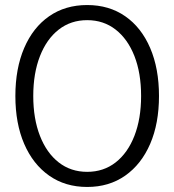

<svg xmlns="http://www.w3.org/2000/svg" viewBox="-20 -730 690 762"><path d="M326 12Q239 12 175 -33Q111 -78 76 -159Q41 -240 41 -349Q41 -458 76 -539.5Q111 -621 175 -665.5Q239 -710 326 -710Q413 -710 477 -665.5Q541 -621 576 -539.5Q611 -458 611 -349Q611 -240 576 -159Q541 -78 477 -33Q413 12 326 12ZM326 -48Q391 -48 439 -85.5Q487 -123 513.5 -191Q540 -259 540 -349Q540 -440 513.5 -507.5Q487 -575 439 -612.5Q391 -650 326 -650Q261 -650 213 -612.5Q165 -575 138.5 -507Q112 -439 112 -349Q112 -259 138.5 -191Q165 -123 213 -85.5Q261 -48 326 -48Z"/></svg>

Font: Azeret Mono Thin ExtraLight
Style: Regular
Weight: 250
Version: Version 1.002